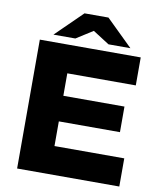

<svg xmlns="http://www.w3.org/2000/svg" viewBox="-95 -953 845 1027"><g transform="rotate(10 328.0 -440.0)"><path d="M69 0V-700H617V-548H245V-426H577V-287H245V-153H624V0ZM136 -739 280 -880H410L370 -812L255 -739ZM435 -739 321 -812 280 -880H410L554 -739Z"/></g></svg>

Font: REM Medium
Style: Bold
Weight: 700
Version: Version 1.005;gftools[0.9.28]